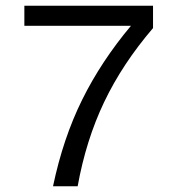

<svg xmlns="http://www.w3.org/2000/svg" viewBox="-20 -650 620 670"><path d="M165 0Q200 -167 266.5 -301.5Q333 -436 437 -560H65V-630H514V-552Q407 -427 343.5 -294Q280 -161 251 0Z"/></svg>

Font: Sometype Mono
Style: Regular
Weight: 400
Monospace: yes
Designer: Ryoichi Tsunekawa
Foundry: Dharma Type
Version: Version 1.000; ttfautohint (v1.8.3)